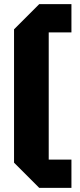

<svg xmlns="http://www.w3.org/2000/svg" viewBox="-20 -770 386 930"><path d="M48 18V-628L170 -750H326V-613H216V3H326V140H170Z"/></svg>

Font: Tektur
Style: Bold
Weight: 700
Designer: Adam Jagosz
Foundry: Adam Jagosz
Version: Version 1.005;gftools[0.9.30]